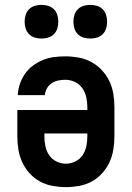

<svg xmlns="http://www.w3.org/2000/svg" viewBox="-20 -759 540 787"><path d="M250 8Q223 8 195.5 3Q168 -2 144 -15Q120 -28 101.5 -48.5Q83 -69 71.5 -93.5Q60 -118 55.5 -145.5Q51 -173 51 -200V-308H338V-320Q338 -340 333.5 -360.5Q329 -381 317.5 -397.5Q306 -414 287 -423Q268 -432 248 -432Q233 -432 218.5 -429Q204 -426 192 -418Q180 -410 172.5 -397Q165 -384 164 -369H53Q54 -393 61.5 -415Q69 -437 82.5 -456.5Q96 -476 115 -490Q134 -504 156 -513Q178 -522 201 -525Q224 -528 248 -528Q275 -528 302.5 -523Q330 -518 354 -505Q378 -492 397 -472Q416 -452 428 -427Q440 -402 444.5 -374.5Q449 -347 449 -320V-200Q449 -173 444.5 -145.5Q440 -118 428.5 -93.5Q417 -69 398.5 -48.5Q380 -28 356 -15Q332 -2 304.5 3Q277 8 250 8ZM250 -88Q270 -88 288.5 -97Q307 -106 318.5 -123Q330 -140 334 -160Q338 -180 338 -200V-212H162V-200Q162 -180 166 -160Q170 -140 181.5 -123Q193 -106 211.5 -97Q230 -88 250 -88ZM350 -601Q336 -601 322.5 -605Q309 -609 299 -619Q289 -629 285 -642.5Q281 -656 281 -670Q281 -684 285 -697.5Q289 -711 299 -721Q309 -731 322.5 -735Q336 -739 350 -739Q364 -739 377.5 -735Q391 -731 401 -721Q411 -711 415 -697.5Q419 -684 419 -670Q419 -656 415 -642.5Q411 -629 401 -619Q391 -609 377.5 -605Q364 -601 350 -601ZM150 -601Q136 -601 122.5 -605Q109 -609 99 -619Q89 -629 85 -642.5Q81 -656 81 -670Q81 -684 85 -697.5Q89 -711 99 -721Q109 -731 122.5 -735Q136 -739 150 -739Q164 -739 177.5 -735Q191 -731 201 -721Q211 -711 215 -697.5Q219 -684 219 -670Q219 -656 215 -642.5Q211 -629 201 -619Q191 -609 177.5 -605Q164 -601 150 -601Z"/></svg>

Font: Iosevka Curly
Style: Bold
Weight: 700
Monospace: yes
Designer: Belleve Invis
Foundry: Belleve Invis
Version: Version 22.1.2; ttfautohint (v1.8.4)